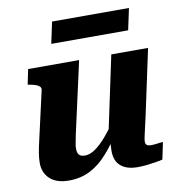

<svg xmlns="http://www.w3.org/2000/svg" viewBox="-83 -817 847 905"><g transform="rotate(-10 340.0 -365.0)"><path d="M243 -194Q239 -172 236 -157.5Q233 -143 233 -130Q233 -118 236.5 -109.5Q240 -101 248 -96.5Q256 -92 270 -92Q293 -92 318.5 -109.5Q344 -127 372.5 -160Q401 -193 431 -238L437 -181Q400 -124 361.5 -80Q323 -36 277.5 -12.5Q232 11 175 11Q116 11 84.5 -18Q53 -47 53 -94Q53 -116 57 -140.5Q61 -165 68 -195L122 -433Q123 -442 117.5 -448Q112 -454 100 -458.5Q88 -463 71 -466L61 -468L76 -540H320ZM582 -222Q574 -188 569 -165.5Q564 -143 561 -129Q558 -115 558 -108Q558 -96 564.5 -91Q571 -86 585 -86Q601 -86 616 -88.5Q631 -91 642 -91L625 -10Q609 -6 589.5 -3Q570 0 549 2.5Q528 5 504 5Q453 5 424.5 -19Q396 -43 396 -91Q396 -96 396.5 -104.5Q397 -113 397.5 -124.5Q398 -136 399 -149L389 -140L474 -540H650ZM226 -741H594L572 -638H204Z"/></g></svg>

Font: Roboto Serif
Style: Bold Italic
Weight: 700
Italic angle: -10°
Designer: Greg Gazdowicz
Foundry: Commercial Type
Version: Version 1.008